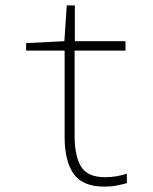

<svg xmlns="http://www.w3.org/2000/svg" viewBox="-20 -683 570 713"><path d="M367 10Q287 10 253.5 -37.5Q220 -85 220 -174V-495H77V-523L219 -530L228 -663H258V-530H446V-495H257V-179Q257 -104 281 -64.5Q305 -25 370 -25Q393 -25 413 -28.5Q433 -32 451 -38V-3Q433 2 413.5 6Q394 10 367 10Z"/></svg>

Font: Noto Sans Mono Condensed ExtraLight
Style: Regular
Weight: 200
Width: 3
Designer: Monotype Design Team
Foundry: Monotype Imaging Inc.
Version: Version 2.014; ttfautohint (v1.8.4.7-5d5b)